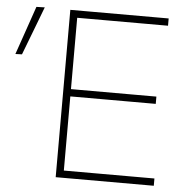

<svg xmlns="http://www.w3.org/2000/svg" viewBox="-97 -765 800 815"><g transform="rotate(5 302.5 -357.0)"><path d="M170 0Q170 -61 170 -117Q170 -173 170 -238V-475Q170 -540.5 170 -596.5Q170 -652.5 170 -713H589V-682Q536 -682 475.2 -682Q414.5 -682 332 -682H186L202 -710Q202 -649.5 202 -593.5Q202 -537.5 202 -472V-242Q202 -177 202 -121Q202 -65 202 -4L186 -31H336Q406 -31 468.2 -31Q530.5 -31 588 -31V0ZM196 -347V-378H341Q413 -378 465.2 -378Q517.5 -378 566 -378V-347Q514.5 -347 462.5 -347Q410.5 -347 340 -347ZM-46 -506Q-28 -558 -10 -610Q8 -662 25.5 -713L61 -714Q48 -679.5 34.8 -645Q21.5 -610.5 8.5 -576.2Q-4.5 -542 -18 -507Z"/></g></svg>

Font: Commissioner Thin
Style: Regular
Weight: 100
Designer: Kostas Bartsokas
Foundry: Kostas Bartsokas
Version: Version 1.001;gftools[0.9.23]